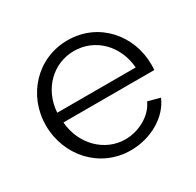

<svg xmlns="http://www.w3.org/2000/svg" viewBox="-123 -668 833 816"><g transform="rotate(-30 293.5 -260.0)"><path d="M300 10C401 10 490 -44 522 -120L463 -136C438 -80 371 -42 303 -42C203 -42 119 -124 110 -236H556C557 -241 557 -252 557 -263C557 -406 452 -530 299 -530C149 -530 39 -408 39 -262C39 -114 149 10 300 10ZM108 -285C115 -397 198 -477 300 -477C402 -477 484 -398 493 -285Z"/></g></svg>

Font: FIGSv2-sans-serif
Style: Regular
Weight: 400
Designer: Matt McInerney, Pablo Impallari, Rodrigo Fuenzalida,Mirko Velimirovic
Foundry: Matt McInerney, Pablo Impallari, Rodrigo Fuenzalida
Version: Version 4.021;hotconv 1.0.109;makeotfexe 2.5.65596